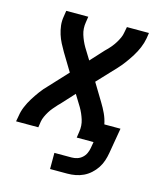

<svg xmlns="http://www.w3.org/2000/svg" viewBox="-106 -607 712 850"><g transform="rotate(15 250.0 -182.5)"><path d="M204 165V91H283Q296 91 308.5 87Q321 83 331 74Q341 65 346.5 53Q352 41 354 29L359 0H282L286 -27Q291 -56 282.5 -83Q274 -110 260 -134L228 -186L173 -126Q171 -124 168.5 -121.5Q166 -119 164 -117Q155 -107 146 -96.5Q137 -86 130 -74.5Q123 -63 117.5 -51Q112 -39 110 -27L106 0H4L9 -27Q12 -48 21 -69.5Q30 -91 42.5 -111Q55 -131 69 -150Q83 -169 100 -186L178 -270L129 -351Q119 -368 110 -385.5Q101 -403 95 -422Q89 -441 86.5 -461.5Q84 -482 88 -504L92 -530H193L189 -504Q184 -474 192.5 -447Q201 -420 215 -396L247 -344L302 -404Q304 -406 306.5 -408.5Q309 -411 311 -413Q321 -423 329.5 -433.5Q338 -444 345 -455.5Q352 -467 357.5 -479Q363 -491 365 -504L370 -530H471L467 -504Q463 -482 454 -460.5Q445 -439 432.5 -419Q420 -399 406 -380Q392 -361 376 -344L297 -260L346 -179Q359 -158 369.5 -135.5Q380 -113 385 -88H459L439 29Q436 47 430 65Q424 83 413.5 99Q403 115 388 128.5Q373 142 356 150Q339 158 320.5 161.5Q302 165 283 165Z"/></g></svg>

Font: Iosevka Curly Semibold Oblique
Style: Regular
Weight: 600
Italic angle: -9°
Monospace: yes
Designer: Belleve Invis
Foundry: Belleve Invis
Version: Version 11.1.0; ttfautohint (v1.8.3)